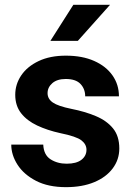

<svg xmlns="http://www.w3.org/2000/svg" viewBox="-20 -770 554 800"><path d="M340.3 -146Q340.3 -168.9 319.1 -185.3Q297.9 -201.7 231 -215.3Q177.2 -227.1 134.8 -247.1Q92.3 -267.1 67.9 -298.3Q43.5 -329.6 43.5 -375Q43.5 -418.9 68.6 -456.1Q93.8 -493.2 141.1 -515.6Q188.5 -538.1 254.4 -538.1Q322.8 -538.1 372.3 -516.1Q421.9 -494.1 448.7 -455.8Q475.6 -417.5 475.6 -368.7H335Q335 -399.4 315.4 -420.2Q295.9 -440.9 253.9 -440.9Q218.3 -440.9 198.2 -423.6Q178.2 -406.2 178.2 -381.8Q178.2 -357.9 200.2 -342.8Q222.2 -327.6 277.3 -316.4Q334.5 -305.2 379.6 -286.1Q424.8 -267.1 450.9 -235.1Q477.1 -203.1 477.1 -151.4Q477.1 -105 449.7 -68.4Q422.4 -31.7 372.6 -11Q322.8 9.8 254.9 9.8Q180.7 9.8 129.9 -16.6Q79.1 -43 53 -83.7Q26.9 -124.5 26.9 -167.5H160.2Q162.1 -124.5 190.7 -106.2Q219.2 -87.9 257.8 -87.9Q298.3 -87.9 319.3 -104.2Q340.3 -120.6 340.3 -146ZM189.9 -599.6 285.6 -750H438.5L304.2 -599.6Z"/></svg>

Font: Vazirmatn RD UI
Style: Bold
Weight: 700
Designer: Saber Rastikerdar
Foundry: Saber Rastikerdar
Version: Version 33.003